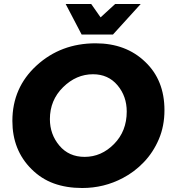

<svg xmlns="http://www.w3.org/2000/svg" viewBox="-20 -929 851 962"><path d="M392 13Q313 13 250 -9.8Q187 -32.5 137.5 -82Q42 -177 42 -323Q42 -490 163.5 -601Q285 -712 459 -712Q611 -712 707.5 -619Q804 -527.5 804 -377Q804 -297.5 776 -231.8Q748 -166 701 -116.8Q654 -67.5 595.5 -37Q501 13 392 13ZM404 -143Q488 -143 551.5 -207.5Q615 -272 615 -370Q615 -447 568.5 -502Q522 -557 446 -557Q362 -557 296 -492Q230 -427 230 -332Q230 -256 277.5 -199.5Q325 -143 404 -143ZM546 -756H389L309 -909H437L484 -842L557 -909H685Z"/></svg>

Font: Argentum Novus
Style: Bold Italic
Weight: 700
Designer: Julieta Ulanovsky (font) & Cristiano Sobral (main changes)
Foundry: Julieta Ulanovsky (font) & Cristiano Sobral (main changes)
Version: Version 3.00;November 27, 2020;FontCreator 13.0.0.2655 64-bi